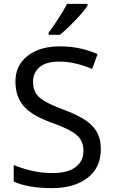

<svg xmlns="http://www.w3.org/2000/svg" viewBox="-20 -964 589 994"><path d="M502 -191Q502 -96 433 -43Q364 10 247 10Q187 10 136 1Q85 -8 51 -24V-110Q87 -94 140.5 -81Q194 -68 251 -68Q331 -68 371.5 -99Q412 -130 412 -183Q412 -218 397 -242Q382 -266 345.5 -286.5Q309 -307 244 -330Q198 -347 163.5 -366.5Q129 -386 106 -411Q83 -436 71.5 -468Q60 -500 60 -542Q60 -599 89 -639.5Q118 -680 169.5 -702Q221 -724 288 -724Q347 -724 396 -713Q445 -702 485 -684L457 -607Q420 -623 376.5 -634Q333 -645 286 -645Q219 -645 185 -616.5Q151 -588 151 -541Q151 -505 166 -481Q181 -457 215 -438Q249 -419 307 -397Q370 -374 413.5 -347.5Q457 -321 479.5 -284Q502 -247 502 -191ZM433 -934Q424 -920 407 -900Q390 -880 369.5 -858.5Q349 -837 328.5 -817.5Q308 -798 290 -784H232V-796Q247 -815 264.5 -841Q282 -867 299 -894.5Q316 -922 327 -944H433Z"/></svg>

Font: Noto Sans Bamum
Style: Regular
Weight: 400
Designer: Monotype Design Team
Foundry: Monotype Imaging Inc.
Version: Version 2.001